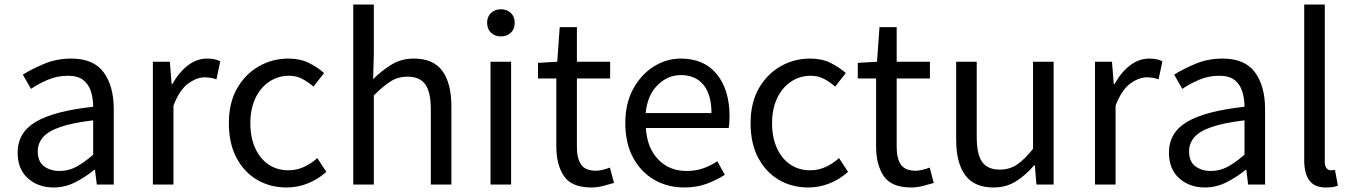

<svg xmlns="http://www.w3.org/2000/svg" viewBox="-20 -816 5980 849"><path d="M217 13Q149 13 103.5 -27.5Q58 -68 58 -141Q58 -230 138.5 -277.5Q219 -325 392 -344Q392 -379 382.5 -410.5Q373 -442 349 -461.5Q325 -481 280 -481Q233 -481 191 -463Q149 -445 117 -423L81 -486Q119 -510 174.5 -533.5Q230 -557 295 -557Q394 -557 438.5 -496Q483 -435 483 -334V0H408L400 -65H397Q358 -33 312.5 -10Q267 13 217 13ZM243 -60Q283 -60 317.5 -78.5Q352 -97 392 -132V-284Q301 -273 247 -254.5Q193 -236 170 -209Q147 -182 147 -147Q147 -101 175 -80.5Q203 -60 243 -60Z M656 0V-543H731L739 -444H742Q771 -496 810.5 -526.5Q850 -557 896 -557Q931 -557 954 -545L937 -465Q914 -474 884 -474Q850 -474 812 -446.5Q774 -419 747 -349V0Z M1247 13Q1175 13 1117.5 -20.5Q1060 -54 1026 -117.5Q992 -181 992 -271Q992 -362 1028.5 -425.5Q1065 -489 1125 -523Q1185 -557 1254 -557Q1307 -557 1345.5 -538Q1384 -519 1413 -493L1366 -433Q1342 -454 1316 -467.5Q1290 -481 1258 -481Q1209 -481 1170 -454.5Q1131 -428 1109 -381Q1087 -334 1087 -271Q1087 -209 1108 -162Q1129 -115 1167 -89Q1205 -63 1255 -63Q1293 -63 1325.5 -78.5Q1358 -94 1383 -117L1423 -56Q1386 -23 1341 -5Q1296 13 1247 13Z M1542 0V-796H1633V-578L1630 -466Q1668 -504 1711.5 -530.5Q1755 -557 1810 -557Q1896 -557 1936 -502.5Q1976 -448 1976 -344V0H1885V-332Q1885 -409 1860.5 -443Q1836 -477 1782 -477Q1740 -477 1707 -456Q1674 -435 1633 -394V0Z M2149 0V-543H2240V0ZM2195 -655Q2168 -655 2151 -671.5Q2134 -688 2134 -716Q2134 -742 2151 -758.5Q2168 -775 2195 -775Q2222 -775 2239 -758.5Q2256 -742 2256 -716Q2256 -688 2239 -671.5Q2222 -655 2195 -655Z M2595 13Q2508 13 2474 -37Q2440 -87 2440 -168V-469H2359V-538L2444 -543L2455 -696H2531V-543H2678V-469H2531V-166Q2531 -116 2549.5 -88.5Q2568 -61 2615 -61Q2629 -61 2646.5 -65.5Q2664 -70 2677 -75L2695 -7Q2672 0 2646 6.5Q2620 13 2595 13Z M3005 13Q2933 13 2874 -20.5Q2815 -54 2780 -118Q2745 -182 2745 -271Q2745 -359 2780 -423Q2815 -487 2871 -522Q2927 -557 2990 -557Q3094 -557 3150 -487.5Q3206 -418 3206 -302Q3206 -287 3205 -273.5Q3204 -260 3202 -250H2836Q2841 -163 2890 -111.5Q2939 -60 3016 -60Q3056 -60 3089 -71.5Q3122 -83 3152 -103L3185 -43Q3149 -20 3105 -3.5Q3061 13 3005 13ZM2835 -316H3126Q3126 -398 3090.5 -441Q3055 -484 2991 -484Q2933 -484 2888 -440Q2843 -396 2835 -316Z M3554 13Q3482 13 3424.5 -20.5Q3367 -54 3333 -117.5Q3299 -181 3299 -271Q3299 -362 3335.5 -425.5Q3372 -489 3432 -523Q3492 -557 3561 -557Q3614 -557 3652.5 -538Q3691 -519 3720 -493L3673 -433Q3649 -454 3623 -467.5Q3597 -481 3565 -481Q3516 -481 3477 -454.5Q3438 -428 3416 -381Q3394 -334 3394 -271Q3394 -209 3415 -162Q3436 -115 3474 -89Q3512 -63 3562 -63Q3600 -63 3632.5 -78.5Q3665 -94 3690 -117L3730 -56Q3693 -23 3648 -5Q3603 13 3554 13Z M4009 13Q3922 13 3888 -37Q3854 -87 3854 -168V-469H3773V-538L3858 -543L3869 -696H3945V-543H4092V-469H3945V-166Q3945 -116 3963.5 -88.5Q3982 -61 4029 -61Q4043 -61 4060.5 -65.5Q4078 -70 4091 -75L4109 -7Q4086 0 4060 6.5Q4034 13 4009 13Z M4373 13Q4288 13 4248 -41.5Q4208 -96 4208 -199V-543H4299V-210Q4299 -134 4323 -100Q4347 -66 4401 -66Q4443 -66 4476 -87.5Q4509 -109 4548 -158V-543H4639V0H4563L4556 -85H4553Q4515 -41 4472 -14Q4429 13 4373 13Z M4822 0V-543H4897L4905 -444H4908Q4937 -496 4976.5 -526.5Q5016 -557 5062 -557Q5097 -557 5120 -545L5103 -465Q5080 -474 5050 -474Q5016 -474 4978 -446.5Q4940 -419 4913 -349V0Z M5308 13Q5240 13 5194.5 -27.5Q5149 -68 5149 -141Q5149 -230 5229.5 -277.5Q5310 -325 5483 -344Q5483 -379 5473.5 -410.5Q5464 -442 5440 -461.5Q5416 -481 5371 -481Q5324 -481 5282 -463Q5240 -445 5208 -423L5172 -486Q5210 -510 5265.5 -533.5Q5321 -557 5386 -557Q5485 -557 5529.5 -496Q5574 -435 5574 -334V0H5499L5491 -65H5488Q5449 -33 5403.5 -10Q5358 13 5308 13ZM5334 -60Q5374 -60 5408.5 -78.5Q5443 -97 5483 -132V-284Q5392 -273 5338 -254.5Q5284 -236 5261 -209Q5238 -182 5238 -147Q5238 -101 5266 -80.5Q5294 -60 5334 -60Z M5843 13Q5792 13 5769.5 -18.5Q5747 -50 5747 -108V-796H5838V-102Q5838 -81 5846 -72Q5854 -63 5864 -63Q5868 -63 5872 -63.5Q5876 -64 5883 -65L5896 5Q5886 9 5874 11Q5862 13 5843 13Z"/></svg>

Font: Chiron Sans HK TT
Style: Regular
Weight: 400
Designer: Ryoko NISHIZUKA 西塚涼子 (kana, bopomofo & ideographs); Paul D. Hunt (Latin, Greek & Cyrillic); Sandoll Communications 산돌커뮤니
Foundry: Adobe
Version: Version 2.022;hotconv 1.0.109;makeotfexe 2.5.65596